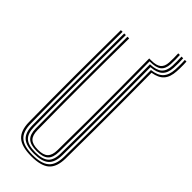

<svg xmlns="http://www.w3.org/2000/svg" viewBox="-297 -968 1014 1014"><g transform="rotate(45 210.0 -461.0)"><path d="M193.8 6Q121.5 6 89.8 -21.9Q58 -49.8 57 -113.8Q56 -198.5 55.5 -283.8Q55 -369 55.1 -454.9Q55.2 -540.8 55.8 -627.1Q56.2 -713.5 57 -800H69.5Q68.8 -717.2 68.1 -632.4Q67.5 -547.5 67.5 -461.4Q67.5 -375.2 68 -288.4Q68.5 -201.5 69.5 -114Q70.2 -54.2 99.6 -29Q129 -3.8 193.8 -3.8Q258 -3.8 287.5 -28.9Q317 -54 317.8 -114Q318.8 -194 319.2 -274.8Q319.8 -355.5 319.8 -436.8Q319.8 -518 319.4 -599.6Q319 -681.2 318.2 -763.2Q362.8 -768.2 383.6 -790.4Q404.5 -812.5 407 -855.5Q407.8 -866.8 408 -879.5Q408.2 -892.2 408 -904.9Q407.8 -917.5 407 -927.5H419.2Q420 -917.5 420.2 -904.9Q420.5 -892.2 420.2 -879.2Q420 -866.2 419.2 -854.8Q416.8 -809.8 395.8 -786Q374.8 -762.2 330.5 -755.2Q331.5 -647.5 331.8 -541.2Q332 -435 331.8 -328.5Q331.5 -222 330 -113.8Q329 -49.8 297.4 -21.9Q265.8 6 193.8 6ZM193.8 -13.8Q134.8 -13.8 108.6 -37Q82.5 -60.2 81.8 -114.2Q80.8 -199.2 80.2 -284.5Q79.8 -369.8 79.8 -455.4Q79.8 -541 80.4 -627.1Q81 -713.2 81.8 -800H94Q93.2 -716.8 92.6 -631.6Q92 -546.5 92 -460.4Q92 -374.2 92.5 -287.6Q93 -201 94 -114.2Q94.8 -65.2 118.1 -44.5Q141.5 -23.8 193.8 -23.8Q245.8 -23.8 269.1 -44.5Q292.5 -65.2 293 -114.2Q294.2 -196.8 294.6 -279.6Q295 -362.5 295 -445.8Q295 -529 294.5 -612.8Q294 -696.5 293.2 -781Q338.8 -782.5 359.6 -800.8Q380.5 -819 382.5 -858.5Q383.2 -874 383.2 -892.6Q383.2 -911.2 382.2 -927.5H394.8Q395.8 -911 395.8 -891.5Q395.8 -872 394.8 -856.2Q392.5 -815.5 371.5 -795.5Q350.5 -775.5 305.8 -772Q306.5 -689.2 306.9 -607.4Q307.2 -525.5 307.4 -443.6Q307.5 -361.8 307 -279.6Q306.5 -197.5 305.5 -114.2Q304.8 -60.2 278.5 -37Q252.2 -13.8 193.8 -13.8ZM193.8 -33.5Q147.8 -33.5 127.2 -52.2Q106.8 -71 106.2 -114.5Q104.8 -228.2 104.5 -342Q104.2 -455.8 104.8 -570.1Q105.2 -684.5 106.2 -800H118.8Q118 -717 117.4 -631.9Q116.8 -546.8 116.8 -460.5Q116.8 -374.2 117.2 -287.5Q117.8 -200.8 118.8 -114.8Q119.2 -77.2 136.2 -60.2Q153.2 -43.2 193.8 -43.2Q234 -43.2 251 -60.2Q268 -77.2 268.5 -114.8Q270 -228.5 270.4 -342.1Q270.8 -455.8 270.2 -570.1Q269.8 -684.5 268.5 -800H283.2Q321.2 -800 338.8 -813.9Q356.2 -827.8 358 -859.5Q358.8 -874.2 358.8 -892.6Q358.8 -911 357.8 -927.5H370Q371 -911 371 -892.6Q371 -874.2 370.2 -859Q368.2 -822.2 348.1 -806.4Q328 -790.5 283.2 -790.5H280.8Q281.5 -705.2 282.1 -620.9Q282.8 -536.5 282.8 -452.2Q282.8 -368 282.4 -283.8Q282 -199.5 280.8 -114.5Q280.2 -70.5 259.8 -52Q239.2 -33.5 193.8 -33.5Z"/></g></svg>

Font: Big Shoulders Inline Text Thin Light
Style: Regular
Weight: 300
Version: Version 2.002